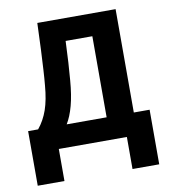

<svg xmlns="http://www.w3.org/2000/svg" viewBox="-78 -609 719 814"><g transform="rotate(-10 281.5 -202.0)"><path d="M19 138V-97H62Q89 -130 103.5 -172Q118 -214 123 -275Q126 -306 128 -342.5Q130 -379 132.5 -427Q135 -475 137 -542H474V-97H542V138H427V0H134V138ZM232 -278Q227 -215 215 -170.5Q203 -126 185 -97H357V-446H242Q240 -397 237.5 -354Q235 -311 232 -278Z"/></g></svg>

Font: Noto Sans Mono SemiCondensed SemiBold
Style: Regular
Weight: 600
Width: 4
Designer: Monotype Design Team
Foundry: Monotype Imaging Inc.
Version: Version 2.014; ttfautohint (v1.8.4.7-5d5b)